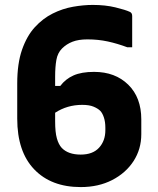

<svg xmlns="http://www.w3.org/2000/svg" viewBox="-20 -740 640 780"><path d="M357 -720Q408 -720 449 -710Q490 -700 507 -692Q517 -688 517 -675V-548H497Q457 -563 418 -571.5Q379 -580 335 -580Q299 -580 274.5 -570.5Q250 -561 232 -543Q214 -525 209 -496.5Q204 -468 204 -429V-391H225Q246 -419 278.5 -433.5Q311 -448 362 -448Q448 -448 501 -396Q554 -344 554 -255V-195Q554 -134 522.5 -85.5Q491 -37 435.5 -8.5Q380 20 308 20Q188 20 119 -52Q50 -124 50 -258V-401Q50 -482 69.5 -538Q89 -594 121.5 -629.5Q154 -665 194 -685Q234 -705 276.5 -712.5Q319 -720 357 -720ZM231 -139Q257 -112 308 -112Q357 -112 382.5 -140Q408 -168 408 -211V-221Q408 -245 402 -263Q396 -281 387 -290Q378 -299 360.5 -306.5Q343 -314 314 -314Q253 -314 204 -282V-247Q204 -203 211 -178Q218 -153 231 -139Z"/></svg>

Font: Recursive Sn Lnr St XBd
Style: Regular
Weight: 800
Version: Version 1.079;hotconv 1.0.112;makeotfexe 2.5.65598; ttfautoh